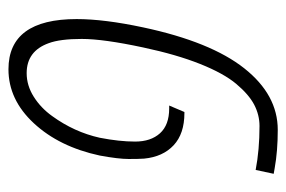

<svg xmlns="http://www.w3.org/2000/svg" viewBox="-133 -547 689 463"><g transform="rotate(-90 211.5 -315.5)"><path d="M170.4 -215.3Q120.6 -215.3 92.8 -241.2Q64.9 -267.1 60.5 -312.5Q59.6 -324.7 59.6 -349.6Q59.6 -374.5 67.9 -419.4Q88.9 -517.1 145.8 -578.4Q202.6 -639.6 275.9 -639.6Q397 -639.6 397 -475.1Q397 -408.7 377 -314.9Q342.3 -151.9 278.3 -71Q214.4 9.8 129.9 9.8Q78.6 9.8 37.6 2.4L23.9 0L33.2 -43.5Q81.5 -34.2 139.2 -34.2Q166 -34.2 190.7 -47.1Q215.3 -60.1 240.7 -90.3Q266.1 -120.6 288.8 -177.5Q311.5 -234.4 328.6 -314.9Q349.1 -410.6 349.1 -462.9Q349.1 -515.1 338.9 -542.5Q319.8 -595.7 266.6 -595.7Q236.8 -595.7 209.7 -578.6Q182.6 -561.5 163.1 -534.2Q124.5 -481 110.8 -419.4Q101.6 -372.1 101.6 -334.2Q101.6 -296.4 121.6 -274.2Q141.6 -252 181.6 -252H188.5L172.9 -215.3Z"/></g></svg>

Font: Open Sans Hebrew Condensed Light
Style: Italic
Weight: 300
Width: 3
Italic angle: -12°
Foundry: Ascender Corporation, Yanek Iontef
Version: Version 2.001;PS 002.001;hotconv 1.0.70;makeotf.lib2.5.58329